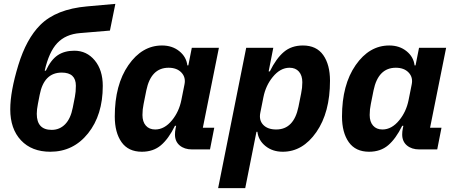

<svg xmlns="http://www.w3.org/2000/svg" viewBox="-20 -772 2347 992"><path d="M240 12Q144 12 88.5 -47Q33 -106 33 -207Q33 -299 74.5 -435Q116 -571 188 -643Q270 -725 430 -739L576 -752L548 -614L393 -601Q319 -595 276 -549.5Q233 -504 211 -407H217Q243 -463 278 -486.5Q313 -510 364 -510Q428 -510 469.5 -460Q511 -410 511 -328Q511 -178 435 -83Q359 12 240 12ZM247 -101Q288 -101 316.5 -130Q345 -159 356 -216L367 -272Q372 -297 372 -329Q372 -397 299 -397Q207 -397 185 -282L176 -236Q170 -206 170 -184Q170 -101 247 -101Z M1065 0H972Q933 0 908.5 -20.5Q884 -41 884 -77Q884 -92 887 -107L890 -122H884Q851 -55 811.5 -21.5Q772 12 713 12Q643 12 608 -37.5Q573 -87 573 -170Q573 -334 643.5 -435.5Q714 -537 817 -537Q870 -537 906.5 -507.5Q943 -478 948 -434H953L971 -525H1111L1028 -112H1087ZM782 -103Q830 -103 869 -151Q905 -195 917 -255L933 -335Q941 -372 917.5 -397Q894 -422 851 -422Q760 -422 736 -305L722 -235Q716 -207 716 -178Q716 -143 733.5 -123Q751 -103 782 -103Z M1107 200 1252 -525H1392L1368 -403H1374Q1407 -470 1446.5 -503.5Q1486 -537 1545 -537Q1615 -537 1650 -487.5Q1685 -438 1685 -355Q1685 -191 1614.5 -89.5Q1544 12 1441 12Q1388 12 1351.5 -17.5Q1315 -47 1310 -91H1305L1247 200ZM1407 -103Q1498 -103 1522 -220L1536 -290Q1542 -318 1542 -347Q1542 -382 1524.5 -402Q1507 -422 1476 -422Q1428 -422 1389 -374Q1353 -330 1341 -270L1325 -190Q1317 -151 1340 -127Q1363 -103 1407 -103Z M2239 0H2146Q2107 0 2082.5 -20.5Q2058 -41 2058 -77Q2058 -92 2061 -107L2064 -122H2058Q2025 -55 1985.5 -21.5Q1946 12 1887 12Q1817 12 1782 -37.5Q1747 -87 1747 -170Q1747 -334 1817.5 -435.5Q1888 -537 1991 -537Q2044 -537 2080.5 -507.5Q2117 -478 2122 -434H2127L2145 -525H2285L2202 -112H2261ZM1956 -103Q2004 -103 2043 -151Q2079 -195 2091 -255L2107 -335Q2115 -372 2091.5 -397Q2068 -422 2025 -422Q1934 -422 1910 -305L1896 -235Q1890 -207 1890 -178Q1890 -143 1907.5 -123Q1925 -103 1956 -103Z"/></svg>

Font: Aneliza
Style: Bold Italic
Weight: 700
Italic angle: -11.31°
Designer: Mike Abbink, Paul van der Laan, Pieter van Rosmalen
Foundry: Bold Monday
Version: Version 3.0